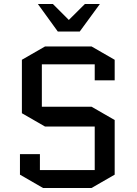

<svg xmlns="http://www.w3.org/2000/svg" viewBox="-20 -938 685 963"><path d="M89.8 -370.1V-638.2L206.1 -705.1H439L555.2 -638.2V-535.2H455.1V-615.2H189.9V-402.8H439L555.2 -335.9V-62L439 4.9H195.8L80.1 -62V-165H180.2V-85H455.1V-303.2H206.1ZM379.9 -779.8H270L169.9 -918H245.1L325.2 -837.9L405.8 -918H481Z"/></svg>

Font: Quantico
Style: Regular
Weight: 400
Designer: Matt Desmond
Foundry: MADtype
Version: Version 2.002